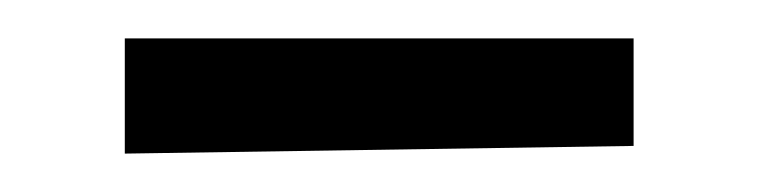

<svg xmlns="http://www.w3.org/2000/svg" viewBox="-20 -720 395 100"><path d="M45 -640V-700H310V-644Z"/></svg>

Font: Lora
Style: Regular
Weight: 400
Designer: Olga Karpushina, Alexei Vanyashin (Cyrillic)
Foundry: Cyreal
Version: Version 3.005; ttfautohint (v1.8.4.7-5d5b)